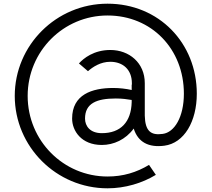

<svg xmlns="http://www.w3.org/2000/svg" viewBox="-20 -765 1150 1041"><path d="M825 183 788 129C720 170 647 192 563 192C324 192 130 -2 130 -245C130 -487 324 -681 563 -681C802 -681 977 -499 977 -257C977 -131 926 -47 862 -39C798 -30 767 -54 765 -138V-314C765 -424 681 -494 578 -494C489 -494 433 -449 408 -421L457 -379C483 -402 525 -430 578 -430C646 -430 695 -388 695 -314V-306H694V-277C663 -284 627 -288 594 -288C478 -288 371 -252 371 -122C371 -56 421 21 532 21C596 21 661 -8 705 -68C728 6 786 36 871 25C979 11 1047 -107 1047 -257C1047 -531 842 -745 563 -745C285 -745 60 -520 60 -245C60 30 285 256 563 256C658 256 751 228 825 183ZM694 -223V-211C691 -104 635 -43 532 -43C469 -43 441 -81 441 -122C441 -205 504 -231 608 -231C641 -231 671 -227 694 -223Z"/></svg>

Font: LilGrotesk
Style: Regular
Weight: 400
Designer: Bastien Sozeau
Foundry: NBR — Bastien Sozeau
Version: Version 2.001